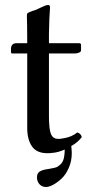

<svg xmlns="http://www.w3.org/2000/svg" viewBox="-20 -603 363 768"><path d="M164.1 145Q147.9 145 137.9 133.8Q127.9 122.6 127.9 106.9Q127.9 91.8 136.2 85.2Q144.5 78.6 160.2 75.2Q161.1 75.2 168.7 73.7Q176.3 72.3 180.2 71.8Q192.9 69.8 199.2 67.9Q209 65.9 213.9 61Q229.5 50.8 234.1 34.4Q238.8 18.1 238.8 -4.9Q211.9 7.3 187 8.8Q181.2 9.8 168.9 9.8Q126.5 9.8 107.7 -17.8Q88.9 -45.4 88.9 -90.8V-389.2H28.8Q23.9 -389.2 23.9 -395V-411.1Q26.4 -428.7 43 -430.2H61H88.9Q88.9 -474.6 88.4 -503.9Q87.9 -533.2 87.6 -533.7Q87.4 -534.2 87.9 -545.9Q87.9 -547.9 90.8 -550.8Q94.7 -553.7 108.9 -559.1Q123 -562 144 -573.2Q163.6 -583 171.9 -583Q180.2 -583 180.2 -574.2Q176.8 -532.7 175.8 -467.8V-430.2H295.9Q304.2 -430.2 304.2 -423.8V-401.9Q304.2 -396 296.4 -392.6Q288.6 -389.2 279.8 -389.2H175.8V-137.2Q175.8 -117.7 176.8 -108.9Q178.2 -78.1 185.3 -63.7Q192.4 -49.3 208 -47.9Q218.8 -46.4 233.9 -49.8Q266.6 -54.7 289.1 -73.2Q304.2 -68.8 307.1 -54.2Q290 -32.7 265.1 -19Q267.1 0.5 267.1 9.8Q267.1 41.5 255.1 68.6Q243.2 95.7 226.1 111.6Q209 127.4 192.4 136.2Q175.8 145 164.1 145Z"/></svg>

Font: Common Serif News
Style: Regular
Weight: 450
Designer: Philipp H. Poll, Khaled Hosny
Foundry: Stefan Peev, Context Ltd.
Version: Version 1.026